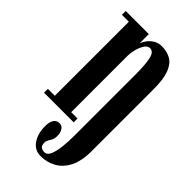

<svg xmlns="http://www.w3.org/2000/svg" viewBox="-230 -591 870 870"><g transform="rotate(45 205.0 -155.5)"><path d="M219.5 214.5Q181.5 214.5 159.8 183Q138 151.5 138 102.5Q138 77 147.5 62.5Q157 48 175 48Q191.5 48 200.2 61.8Q209 75.5 209 96.5Q209 117 198.8 131.8Q188.5 146.5 188.5 159.5Q188.5 177 197.5 183.5Q206.5 190 219 190Q236.5 190 245.8 168Q255 146 258.8 112Q262.5 78 262.5 42.5V-351.5Q262.5 -414.5 255 -448.5Q247.5 -482.5 225 -482.5Q210 -482.5 199.2 -465.8Q188.5 -449 182.8 -426.8Q177 -404.5 177 -387.5V-24.5H217.5V0H27.5V-24.5H72V-499H27.5V-523.5H175.5V-464.5Q179 -475 189 -489.5Q199 -504 216 -515.2Q233 -526.5 257 -526.5Q289.5 -526.5 314.5 -512.5Q339.5 -498.5 353.5 -462.8Q367.5 -427 367.5 -362V33.5Q367.5 99 346.8 138.8Q326 178.5 292.2 196.5Q258.5 214.5 219.5 214.5Z"/></g></svg>

Font: Imbue 50pt SemiBold
Style: Regular
Weight: 600
Designer: Tyler Finck
Foundry: Etcetera Type Company
Version: Version 1.102; ttfautohint (v1.8.3)